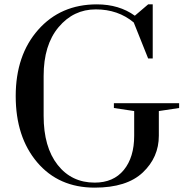

<svg xmlns="http://www.w3.org/2000/svg" viewBox="-20 -840 852 880"><path d="M659 -820H680V-572H659L593 -737Q521 -797 419 -797Q317 -797 248.5 -715.5Q180 -634 180 -492V-309Q180 -166 244 -84.5Q308 -3 414 -3Q500 -3 547.5 -61Q595 -119 595 -218V-331L502 -345V-367H801V-345L708 -331V-218Q708 -119 634.5 -49.5Q561 20 414 20Q249 20 150.5 -96Q52 -212 52 -399.5Q52 -587 155 -703.5Q258 -820 424 -820Q526 -820 598 -768Z"/></svg>

Font: Prata
Style: Regular
Weight: 400
Designer: Cyreal (www.cyreal.org)
Foundry: Cyreal (www.cyreal.org)
Version: Version 1.010